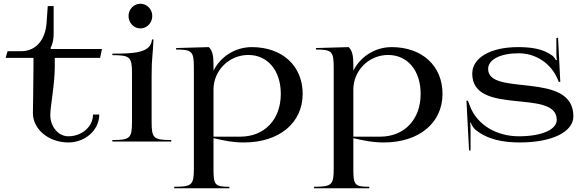

<svg xmlns="http://www.w3.org/2000/svg" viewBox="-20 -757 3144 1027"><path d="M10 -447.5H159V-399C159 -300.8 156 -196.5 156 -152C156 -65.3 240.9 5 345.5 5C436.6 5 511 -61.8 511 -144.2H477.5C477.5 -80.1 418.4 -28 345.5 -28C292.2 -28 249 -79.1 249 -142C249 -188 273 -306.6 273 -399V-447.5H515.5L525.5 -495H253L250 -500C263.6 -525.3 267 -550.1 267 -579V-724.5H235.5L229 -634C222.9 -549.3 176.7 -483 92.5 -483H20.5Z M667.5 -671.5C667.5 -634.8 695.9 -605 731 -605C766.1 -605 794.5 -634.8 794.5 -671.5C794.5 -707.4 766.1 -737 731 -737C695.9 -737 667.5 -707.4 667.5 -671.5ZM581 0H896V-8C801.5 -8 791 -17.7 791 -105V-350C791 -409.1 792.7 -429.2 795.1 -457.4C796.8 -477.3 798.9 -502.3 801 -546H793C788 -474 697.2 -470 581 -470V-462C675.5 -462 686 -452.3 686 -365V-105C686 -17.7 675.5 -8 581 -8Z M912 242V250H1207V242C1130.5 242 1122 232.8 1122 150V-18C1181.7 -4.3 1224.1 5 1285.1 5C1473.4 5 1599 -99.4 1599 -255C1599 -405 1489.8 -505 1327 -505C1237.3 -505 1159.6 -453.6 1122 -379.1V-413C1122 -458.5 1116 -487 1097 -505L922 -500V-492C1007.5 -492 1017 -482.1 1017 -395V145C1017 232.3 1006.5 242 912 242ZM1122 -26V-278C1122 -379.8 1205.3 -463 1308 -463C1412.1 -463 1482 -379.5 1482 -255C1482 -117.9 1395.2 -26 1265 -26Z M1660 242V250H1955V242C1878.5 242 1870 232.8 1870 150V-18C1929.7 -4.3 1972.1 5 2033.1 5C2221.4 5 2347 -99.4 2347 -255C2347 -405 2237.8 -505 2075 -505C1985.3 -505 1907.6 -453.6 1870 -379.1V-413C1870 -458.5 1864 -487 1845 -505L1670 -500V-492C1755.5 -492 1765 -482.1 1765 -395V145C1765 232.3 1754.5 242 1660 242ZM1870 -26V-278C1870 -379.8 1953.3 -463 2056 -463C2160.1 -463 2230 -379.5 2230 -255C2230 -117.9 2143.2 -26 2013 -26Z M2475 -218 2489 48H2497V-43C2497 -56.5 2496.8 -92.5 2495 -101L2498 -102C2502 -87.5 2515.3 -69.5 2522 -64C2587.7 -10.1 2671.7 5 2760 5C2932.2 5 3047 -51 3047 -135C3047 -257.8 2933 -283.5 2819 -297.3C2705 -311.1 2591 -312.9 2591 -388C2591 -438.4 2656.2 -472 2754 -472C2845.5 -472 2927.2 -418.9 2963.5 -332.2L2969 -319H2977L2965 -555L2956 -554V-469C2956 -455 2957 -443 2959 -436L2954 -435C2953 -438 2942 -454 2935 -459C2883.5 -497.2 2818 -505 2751 -505C2604 -505 2506 -448.2 2506 -363C2506 -248.4 2619 -229.2 2732 -217.3C2845 -205.4 2958 -200.9 2958 -116C2958 -63.2 2876.8 -28 2755 -28C2639.2 -28 2532.8 -86.7 2494 -189L2483 -218Z"/></svg>

Font: Prida01
Style: Bold
Weight: 700
Designer: gluk
Foundry: gluk
Version: Version 00.072